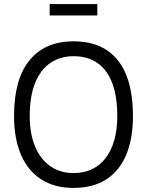

<svg xmlns="http://www.w3.org/2000/svg" viewBox="-20 -913 722 943"><path d="M224 -893H458V-837H224ZM49 -343Q49 -524 125 -617Q201 -710 341 -710Q484 -710 558.5 -617Q633 -524 633 -343Q633 -232 600 -153Q567 -74 502 -32Q437 10 341 10Q248 10 182.5 -32Q117 -74 83 -153Q49 -232 49 -343ZM341 -63Q392 -63 432 -82Q472 -101 499.5 -137.5Q527 -174 541.5 -225.5Q556 -277 556 -343Q556 -440 531 -505.5Q506 -571 458 -604Q410 -637 341 -637Q276 -637 227.5 -604Q179 -571 152.5 -505.5Q126 -440 126 -343Q126 -256 152.5 -193Q179 -130 227.5 -96.5Q276 -63 341 -63Z"/></svg>

Font: Haskoy
Style: Regular
Weight: 400
Designer: Ertekin Erdin
Foundry: Ertekin Erdin
Version: Version 1.500